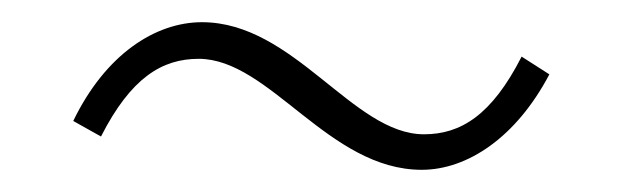

<svg xmlns="http://www.w3.org/2000/svg" viewBox="-20 -450 561 173"><path d="M360 -297C401 -297 445 -326 475 -383L450 -399C423 -346 395 -329 362 -329C298 -329 245 -430 162 -430C120 -430 75 -401 46 -341L71 -327C98 -380 126 -397 159 -397C223 -397 276 -297 360 -297Z"/></svg>

Font: Noto Sans CJK HK Thin
Style: Regular
Weight: 100
Designer: Ryoko NISHIZUKA 西塚涼子 (kana, bopomofo & ideographs); Paul D. Hunt (Latin, Greek & Cyrillic); Sandoll Communications 산돌커뮤니
Foundry: Adobe
Version: Version 2.004;hotconv 1.0.118;makeotfexe 2.5.65603